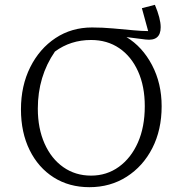

<svg xmlns="http://www.w3.org/2000/svg" viewBox="-20 -769 772 797"><path d="M351 8Q267 8 203 -32.5Q139 -73 103 -146Q67 -219 67 -315Q67 -413 105.5 -490Q144 -567 210.5 -611Q277 -655 362 -655Q405 -655 449.5 -651Q494 -647 532 -643.5Q570 -640 595 -640L569 -735L623 -749Q647 -692 647 -656Q647 -597 584 -605L505 -615Q571 -575 611 -499Q651 -423 651 -328Q651 -230 612.5 -154.5Q574 -79 506 -35.5Q438 8 351 8ZM358 -40Q423 -40 473.5 -76.5Q524 -113 552.5 -177.5Q581 -242 581 -328Q581 -411 553 -473Q525 -535 475 -569Q425 -603 358 -603Q273 -603 208 -555Q137 -452 137 -318Q137 -236 165 -173Q193 -110 243 -75Q293 -40 358 -40Z"/></svg>

Font: Piazzolla SC Light
Style: Regular
Weight: 300
Designer: Juan Pablo del Peral
Foundry: Huerta Tipografica
Version: Version 1.330